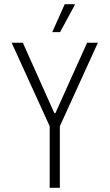

<svg xmlns="http://www.w3.org/2000/svg" viewBox="-20 -888 518 908"><path d="M215 0V-291L35 -686H88L237 -353H242L392 -686H443L263 -291V0ZM227 -736 286 -868H333L334 -865L264 -736Z"/></svg>

Font: Archivo ExtraCondensed Thin
Style: Regular
Weight: 250
Width: 2
Designer: Hector Gatti
Foundry: Omnibus-Type
Version: Version 2.001